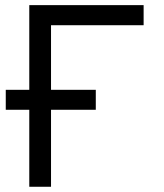

<svg xmlns="http://www.w3.org/2000/svg" viewBox="-20 -713 626 733"><path d="M2 -293.9V-370.1H91.8V-693.4H528.3V-616.7H174.8V-370.1H345.7V-293.9H174.8V0H91.8V-293.9Z"/></svg>

Font: Cascadia Code PL SemiLight
Style: Regular
Weight: 350
Monospace: yes
Designer: Aaron Bell
Foundry: Saja Typeworks
Version: Version 2404.023; ttfautohint (v1.8.4)